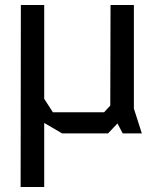

<svg xmlns="http://www.w3.org/2000/svg" viewBox="-20 -537 640 773"><path d="M519 -517V-100L551 0H474L453 -40L415 0H230L158 -42V216H63L64 -517H158V-139L193 -85H399L424 -112L425 -517Z"/></svg>

Font: Kode Mono Medium
Style: Regular
Weight: 500
Monospace: yes
Designer: Isa Ozler
Foundry: Kadena LLC
Version: Version 1.206;gftools[0.9.28]